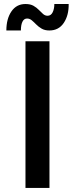

<svg xmlns="http://www.w3.org/2000/svg" viewBox="-20 -922 367 942"><path d="M105 0V-719.7H222.7V0ZM11.2 -772.5Q11.2 -829.6 36.1 -866Q61 -902.3 105 -902.3Q128.9 -902.3 144.3 -893.6Q159.7 -884.8 170.7 -873.3Q181.6 -861.8 191.4 -853.3Q201.2 -844.7 213.4 -844.7Q230 -844.7 238.3 -861.6Q246.6 -878.4 246.6 -902.3H316.9Q317.9 -847.2 293 -809.8Q268.1 -772.5 222.2 -772.5Q199.7 -772.5 184.3 -781.5Q168.9 -790.5 157.7 -802Q146.5 -813.5 136 -822.3Q125.5 -831.1 112.8 -831.1Q97.7 -831.1 90.1 -815.4Q82.5 -799.8 82.5 -772.5Z"/></svg>

Font: Reddit Sans Condensed SemiBold
Style: Regular
Weight: 600
Designer: Stephen Hutchings
Foundry: Reddit
Version: Version 1.014